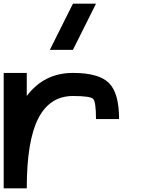

<svg xmlns="http://www.w3.org/2000/svg" viewBox="-20 -1020 790 1040"><path d="M375 -625Q515.6 -625 570.3 -570.3Q625 -515.6 625 -375H500Q500 -468.8 484.4 -484.4Q468.8 -500 375 -500Q250 -500 187.5 -378.9Q125 -257.8 125 0H0V-625H125V-500Q171.9 -562.5 234.4 -593.8Q296.9 -625 375 -625ZM375 -750H250L375 -1000H500Z"/></svg>

Font: CraftyPE
Style: Regular
Weight: 400
Designer: Erek Butcher
Foundry: Haunted Coop
Version: Version 0.018;April 4, 2024;FontCreator 15.0.0.2962 64-bit